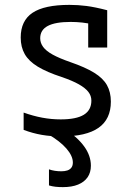

<svg xmlns="http://www.w3.org/2000/svg" viewBox="-20 -550 540 788"><path d="M232 10Q189 10 151.5 3.5Q114 -3 77 -17V-88Q116 -74 153.5 -67Q191 -60 229 -60Q293 -60 324 -79Q355 -98 355 -137Q355 -157 342.5 -173Q330 -189 303.5 -204Q277 -219 233 -234Q172 -254 135 -276.5Q98 -299 81.5 -328Q65 -357 65 -396Q65 -465 113.5 -497.5Q162 -530 265 -530Q300 -530 335 -525.5Q370 -521 420 -508V-355H342V-495L378 -447Q341 -455 317 -457.5Q293 -460 270 -460Q207 -460 176 -443.5Q145 -427 145 -393Q145 -374 157 -357.5Q169 -341 196 -326Q223 -311 269 -295Q330 -274 366.5 -251.5Q403 -229 419 -200.5Q435 -172 435 -133Q435 -61 384.5 -25.5Q334 10 232 10ZM238 218Q222 218 208 216.5Q194 215 181 211V145Q192 149 205 151Q218 153 232 153Q246 153 256.5 149.5Q267 146 273 138Q279 130 279 117Q279 90 252.5 59.5Q226 29 176 0L246 -21Q298 13 325.5 51Q353 89 353 130Q353 158 339.5 177.5Q326 197 300.5 207.5Q275 218 238 218Z"/></svg>

Font: M PLUS Code Latin
Style: Regular
Weight: 400
Designer: Coji Morishita
Foundry: UNDERFOREST DESIGN
Version: Version 1.002; ttfautohint (v1.8.3)